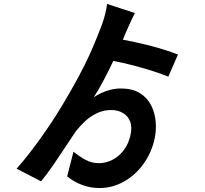

<svg xmlns="http://www.w3.org/2000/svg" viewBox="-20 -865 1040 972"><path d="M593 -417Q650 -417 687.5 -394Q725 -371 744.5 -333Q764 -295 768 -250.5Q772 -206 763 -164Q747 -91 705.5 -34Q664 23 606 55Q548 87 483 87Q440 87 398 72Q356 57 320 28L352 -97Q383 -72 413.5 -55.5Q444 -39 481 -39Q515 -39 547.5 -55Q580 -71 604.5 -102Q629 -133 640 -178Q650 -222 638.5 -250.5Q627 -279 601.5 -293.5Q576 -308 543 -308Q503 -308 469.5 -291.5Q436 -275 409.5 -250Q383 -225 363 -199Q341 -167 311 -121Q281 -75 249 -28.5Q217 18 188 53L64 -11Q96 -47 127.5 -87.5Q159 -128 188.5 -169.5Q218 -211 245 -252Q272 -293 294 -330Q330 -390 358 -440.5Q386 -491 409 -537Q432 -583 452.5 -631.5Q473 -680 494 -735Q503 -758 511.5 -790Q520 -822 522 -845L663 -799Q657 -788 648 -769Q639 -750 631 -732Q623 -714 618 -702Q592 -639 563.5 -577.5Q535 -516 507 -463Q479 -410 455 -373Q470 -383 491.5 -393.5Q513 -404 539 -410.5Q565 -417 593 -417ZM488 -567 530 -676Q603 -665 662.5 -652Q722 -639 775.5 -624Q829 -609 881 -589L832 -477Q783 -497 722.5 -515Q662 -533 600.5 -547Q539 -561 488 -567Z"/></svg>

Font: Noto Sans KR
Style: Bold
Weight: 700
Designer: Ryoko NISHIZUKA  (kana, bopomofo & ideographs); Paul D. Hunt (Latin, Greek & Cyrillic); Sandoll Communications , Soo-you
Foundry: Adobe
Version: Version 2.004-H2;hotconv 1.0.118;makeotfexe 2.5.65603